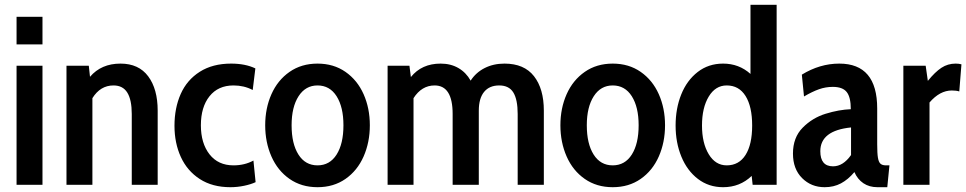

<svg xmlns="http://www.w3.org/2000/svg" viewBox="-20 -770 4026 800"><path d="M49 -700H157V-585H49ZM49 -496H157V0H49Z M637 -309V0H529V-295Q529 -354 510.5 -384Q492 -414 453 -414Q398 -414 365 -361V0H257V-496H350L355 -450Q402 -505 482 -505Q558 -505 597.5 -452Q637 -399 637 -309Z M707 -246Q707 -320 733 -378.5Q759 -437 812.5 -471Q866 -505 943 -505Q1002 -505 1044 -485L1033 -395Q997 -414 953 -414Q889 -414 853 -369Q817 -324 817 -248Q817 -173 853 -127Q889 -81 953 -81Q999 -81 1036 -101L1045 -11Q1026 -2 997.5 4Q969 10 940 10Q865 10 812.5 -24Q760 -58 733.5 -116Q707 -174 707 -246Z M1085 -248Q1085 -319 1111 -377.5Q1137 -436 1186.5 -470.5Q1236 -505 1303 -505Q1370 -505 1419.5 -470.5Q1469 -436 1495 -377.5Q1521 -319 1521 -248Q1521 -177 1495 -118Q1469 -59 1419.5 -24.5Q1370 10 1303 10Q1236 10 1186.5 -24.5Q1137 -59 1111 -118Q1085 -177 1085 -248ZM1411 -248Q1411 -324 1382.5 -369Q1354 -414 1303 -414Q1253 -414 1224 -369Q1195 -324 1195 -248Q1195 -171 1223.5 -126Q1252 -81 1303 -81Q1354 -81 1382.5 -126Q1411 -171 1411 -248Z M2246 -309V0H2137V-295Q2137 -355 2119 -384.5Q2101 -414 2060 -414Q2019 -414 1997 -387Q1975 -360 1975 -309V0H1866V-295Q1866 -414 1791 -414Q1737 -414 1703 -361V0H1595V-496H1686L1692 -449Q1737 -505 1816 -505Q1858 -505 1890 -486.5Q1922 -468 1941 -434Q1963 -468 1999.5 -486.5Q2036 -505 2082 -505Q2164 -505 2205 -452.5Q2246 -400 2246 -309Z M2315 -248Q2315 -319 2341 -377.5Q2367 -436 2416.5 -470.5Q2466 -505 2533 -505Q2600 -505 2649.5 -470.5Q2699 -436 2725 -377.5Q2751 -319 2751 -248Q2751 -177 2725 -118Q2699 -59 2649.5 -24.5Q2600 10 2533 10Q2466 10 2416.5 -24.5Q2367 -59 2341 -118Q2315 -177 2315 -248ZM2641 -248Q2641 -324 2612.5 -369Q2584 -414 2533 -414Q2483 -414 2454 -369Q2425 -324 2425 -248Q2425 -171 2453.5 -126Q2482 -81 2533 -81Q2584 -81 2612.5 -126Q2641 -171 2641 -248Z M3216 -750V0H3116L3112 -37Q3063 10 2993 10Q2933 10 2888 -24.5Q2843 -59 2819 -117.5Q2795 -176 2795 -247Q2795 -318 2818.5 -376.5Q2842 -435 2887 -470Q2932 -505 2993 -505Q3059 -505 3107 -462V-750ZM3114 -247Q3114 -326 3086.5 -370Q3059 -414 3008 -414Q2961 -414 2933 -367.5Q2905 -321 2905 -247Q2905 -174 2933 -127.5Q2961 -81 3008 -81Q3059 -81 3086.5 -124.5Q3114 -168 3114 -247Z M3284 -130Q3284 -197 3324.5 -238Q3365 -279 3420 -296Q3475 -313 3525 -315Q3525 -365 3508 -386.5Q3491 -408 3450 -408Q3420 -408 3392 -398Q3364 -388 3330 -368L3321 -459Q3396 -505 3477 -505Q3635 -505 3635 -318V-169Q3635 -131 3638 -113Q3641 -95 3648.5 -88Q3656 -81 3672 -81H3686L3677 10H3636Q3602 10 3577.5 -6.5Q3553 -23 3540 -53Q3514 -22 3484 -6Q3454 10 3416 10Q3360 10 3322 -28Q3284 -66 3284 -130ZM3526 -124V-239Q3398 -226 3398 -140Q3398 -77 3451 -77Q3493 -77 3526 -124Z M3744 -496H3837L3846 -433Q3876 -470 3902.5 -487.5Q3929 -505 3962 -505Q3975 -505 3986 -502L3977 -389Q3965 -393 3946 -393Q3896 -393 3853 -343V0H3744Z"/></svg>

Font: Cabin Condensed SemiBold
Style: Regular
Weight: 600
Width: 3
Designer: Pablo Impallari
Foundry: Pablo Impallari. http://www.impallari.com Igino Marini. http://www.ikern.com
Version: Version 2.200